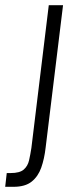

<svg xmlns="http://www.w3.org/2000/svg" viewBox="-76 -520 300 740"><path d="M112 -500H167L100 48Q95 92 83 126Q71 160 46 180Q21 200 -24 200H-56L-50 147H-35Q0 147 15.5 133.5Q31 120 36 98Q41 76 45 50Z"/></svg>

Font: Haskoy Light
Style: Italic
Weight: 300
Designer: Ertekin Erdin
Foundry: Ertekin Erdin
Version: Version 2.000; ttfautohint (v1.8.4.7-5d5b)